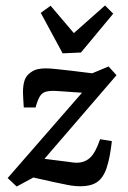

<svg xmlns="http://www.w3.org/2000/svg" viewBox="-20 -674 469 702"><path d="M41 8 8 -23 307 -366 308 -333 193 -341Q166 -343 150.5 -339.5Q135 -336 126.5 -323Q118 -310 110 -281H67Q66 -298 65 -312Q64 -326 64 -336Q64 -363 70 -380.5Q76 -398 92 -409Q104 -418 117.5 -421Q131 -424 147 -424Q164 -424 190 -421Q216 -418 244 -415L317 -406L377 -431L406 -399L113 -59V-97L232 -82Q238 -81 245.5 -80Q253 -79 260 -79Q289 -79 309 -97Q329 -115 346 -165L389 -158Q382 -95 369.5 -59Q357 -23 334.5 -8Q312 7 275 7Q251 7 226.5 2Q202 -3 178 -8L102 -25ZM394 -624 276 -482 209 -479 129 -627 165 -653 250 -553 364 -654Z"/></svg>

Font: Yrsa Medium
Style: Italic
Weight: 500
Italic angle: -7.10001°
Designer: Anna Giedrys (Yrsa+Rasa design), David Brezina (Yrsa art-direction, Rasa art-direction, design)
Foundry: Rosetta Type Foundry
Version: Version 2.004